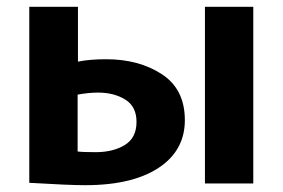

<svg xmlns="http://www.w3.org/2000/svg" viewBox="-20 -511 830 564"><path d="M209 -330Q244 -337 292 -337Q388 -337 455.5 -293Q523 -249 523 -158Q523 -75 456 -25Q378 33 230 33Q183 33 66 26V-491H209ZM582 -491H724V28H582ZM208 -66Q223 -64 261 -64Q312 -64 346.5 -85Q381 -106 381 -153Q381 -198 348 -218.5Q315 -239 268 -239Q240 -239 208 -233Z"/></svg>

Font: LINE Seed Sans KR Bold
Style: Regular
Weight: 700
Designer: LINE BX Design & Sandoll Inc & Dalton Maag Ltd
Foundry: Sandoll Inc.
Version: Version 1.000